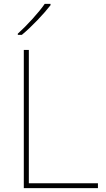

<svg xmlns="http://www.w3.org/2000/svg" viewBox="-20 -972 546 992"><path d="M241 -945V-952H211C182 -909 117 -838 72 -798V-792H93C146 -836 206 -900 241 -945ZM103 0H486V-25H129V-714H103Z"/></svg>

Font: Noto Sans Devanagari UI Thin
Style: Regular
Weight: 100
Designer: Jelle Bosma - Monotype Design Team
Foundry: Monotype Imaging Inc.
Version: Version 2.004